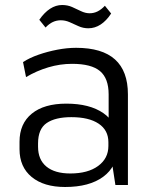

<svg xmlns="http://www.w3.org/2000/svg" viewBox="-20 -739 608 767"><path d="M414 -176V-362Q414 -426 379.5 -455Q345 -484 268 -484Q220 -484 173 -470Q126 -456 84 -431L72 -491Q98 -508 134 -520.5Q170 -533 209 -540.5Q248 -548 284 -548Q388 -548 439.5 -501.5Q491 -455 491 -362V0H441ZM240 8Q155 8 106.5 -32Q58 -72 58 -143V-173Q58 -245 107 -285Q156 -325 245 -325Q338 -325 393 -287Q448 -249 448 -178V-146Q448 -74 392.5 -33Q337 8 240 8ZM261 -46Q331 -46 372 -76Q413 -106 413 -156V-171Q413 -219 374 -245Q335 -271 265 -271Q201 -271 166.5 -247.5Q132 -224 132 -166V-153Q132 -101 165.5 -73.5Q199 -46 261 -46ZM137 -660Q157 -689 180 -704Q203 -719 228 -719Q250 -719 268 -711Q286 -703 303.5 -694.5Q321 -686 338 -686Q355 -686 370 -693.5Q385 -701 399 -716L424 -685Q405 -656 382 -641Q359 -626 333 -626Q312 -626 293.5 -634.5Q275 -643 258 -650.5Q241 -658 223 -658Q206 -658 191 -651Q176 -644 162 -629Z"/></svg>

Font: Pathway Extreme 8pt Thin Light
Style: Regular
Weight: 300
Version: Version 1.001;gftools[0.9.26]